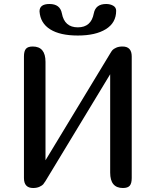

<svg xmlns="http://www.w3.org/2000/svg" viewBox="-20 -942 780 962"><path d="M450 -875Q459 -922 512 -922Q532 -922 547 -913.5Q562 -905 562 -888Q562 -828 510.5 -796Q459 -764 370 -764Q281 -764 231.5 -795Q182 -826 178 -885Q178 -922 228 -922Q281 -922 290 -875Q303 -805 370 -805Q437 -805 450 -875ZM594 -709Q640 -709 640 -659V-50Q640 -23 630 -11.5Q620 0 596 0Q532 0 532 -77V-570L208 -35Q201 -24 196.5 -18.5Q192 -13 178.5 -6.5Q165 0 146 0Q100 0 100 -50V-659Q100 -686 110 -697.5Q120 -709 144 -709Q208 -709 208 -632V-139L532 -674Q539 -686 544 -691.5Q549 -697 562 -703Q575 -709 594 -709Z"/></svg>

Font: Marmelad
Style: Regular
Weight: 400
Designer: Manvel Shmavonyan
Foundry: Cyreal
Version: Version 1.001;PS 001.001;hotconv 1.0.88;makeotf.lib2.5.64775